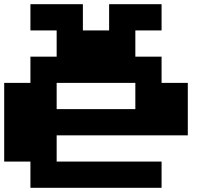

<svg xmlns="http://www.w3.org/2000/svg" viewBox="-20 -1020 1040 915"><path d="M125 -125V-250H0V-625H125V-750H250V-875H125V-1000H375V-875H500V-1000H750V-875H625V-750H750V-625H875V-375H250V-250H750V-125ZM250 -500H625V-625H250Z"/></svg>

Font: Press Start 2P
Style: Regular
Weight: 400
Designer: CodeMan38
Foundry: CodeMan38
Version: Version 3.000